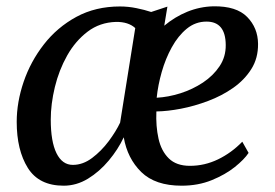

<svg xmlns="http://www.w3.org/2000/svg" viewBox="-20 -579 873 609"><path d="M511 -558 501 -497.5Q534.5 -525.5 574.2 -541.8Q614 -558 657 -559Q730 -560 764 -525.2Q798 -490.5 798.5 -440Q799 -394.5 777.2 -360Q755.5 -325.5 719.5 -300.2Q683.5 -275 640.2 -258.8Q597 -242.5 554 -234.2Q511 -226 476 -225.5Q474 -178.5 482.8 -139.2Q491.5 -100 515.5 -76.5Q539.5 -53 582.5 -53Q629 -53 671.5 -73.5Q714 -94 748.5 -129.5L768.5 -94Q755 -73.5 724.8 -49.2Q694.5 -25 651.5 -7.5Q608.5 10 556 10Q472.5 10 428.2 -33.2Q384 -76.5 372.5 -143.5Q354.5 -105 325 -69.8Q295.5 -34.5 259 -12.2Q222.5 10 182 10Q103.5 10 68.2 -46.5Q33 -103 33 -192.5Q33 -255 55 -319.5Q77 -384 119.2 -438.2Q161.5 -492.5 222.2 -525.5Q283 -558.5 360.5 -558.5Q386.5 -558.5 412.5 -553.2Q438.5 -548 459.5 -541ZM635 -510.5Q600 -510.5 572.5 -488Q545 -465.5 525 -429.2Q505 -393 493 -350.8Q481 -308.5 477 -269Q514 -271 552.5 -283.2Q591 -295.5 623.8 -317.2Q656.5 -339 676.5 -369Q696.5 -399 696 -436.5Q695.5 -510.5 635 -510.5ZM361 -190 409 -490Q387 -510 348 -509.5Q296.5 -508 257.8 -478.5Q219 -449 193 -402.8Q167 -356.5 154 -302.8Q141 -249 141 -199.5Q141 -130 159.2 -93Q177.5 -56 211 -56Q243 -56 272.2 -78Q301.5 -100 324.8 -131.2Q348 -162.5 361 -190Z"/></svg>

Font: Merriweather Text Regular
Style: Italic
Weight: 400
Italic angle: -7.8°
Designer: Eben Sorkin
Foundry: Eben Sorkin
Version: Version 2.100; ttfautohint (v1.7.19-72a1) -l 8 -r 50 -G 200 